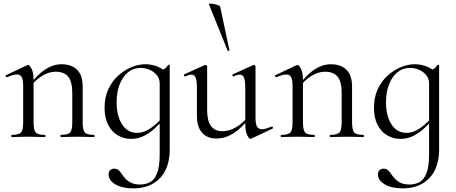

<svg xmlns="http://www.w3.org/2000/svg" viewBox="-20 -751 2499 1052"><path d="M314 0Q311 0 311 -6Q311 -12 314 -12Q353 -12 364.5 -25.5Q376 -39 376 -81V-243Q376 -303 354 -330.5Q332 -358 284 -358Q248 -358 210 -335Q172 -312 145 -272L141 -284Q185 -343 228.5 -371Q272 -399 317 -399Q372 -399 402.5 -368.5Q433 -338 433 -277V-81Q433 -39 444.5 -25.5Q456 -12 495 -12Q498 -12 498 -6Q498 0 495 0Q478 0 454.5 -1Q431 -2 405 -2Q379 -2 355 -1Q331 0 314 0ZM45 0Q42 0 42 -6Q42 -12 45 -12Q84 -12 95.5 -25.5Q107 -39 107 -81V-279Q107 -312 99.5 -327.5Q92 -343 72 -343Q62 -343 48.5 -339Q35 -335 18 -328Q14 -327 11.5 -332Q9 -337 13 -339L129 -394Q132 -395 135 -395Q142 -395 153 -374Q164 -353 164 -313V-81Q164 -39 175.5 -25.5Q187 -12 226 -12Q229 -12 229 -6Q229 0 226 0Q209 0 185.5 -1Q162 -2 136 -2Q110 -2 86 -1Q62 0 45 0Z M711 281Q649 281 612 259Q575 237 575 206Q575 187 585 180Q595 173 605 173Q621 173 630.5 182Q640 191 648.5 204Q657 217 669 229.5Q681 242 700 251Q719 260 749 260Q776 260 800.5 248Q825 236 840 200Q855 164 855 94V-361Q871 -368 881.5 -374Q892 -380 901 -395Q902 -397 906 -396Q910 -395 910 -392V70Q910 133 887 180.5Q864 228 819 254.5Q774 281 711 281ZM697 10Q659 10 625.5 -9.5Q592 -29 572.5 -67Q553 -105 553 -161Q553 -218 573.5 -262Q594 -306 627.5 -336.5Q661 -367 700 -383Q739 -399 776 -399Q812 -399 843.5 -386Q875 -373 895 -350L855 -294Q855 -320 839.5 -339Q824 -358 800.5 -368.5Q777 -379 751 -379Q711 -379 681.5 -355Q652 -331 635.5 -288.5Q619 -246 619 -190Q619 -116 649 -69.5Q679 -23 731 -23Q759 -23 784 -36Q809 -49 831 -68.5Q853 -88 871 -107L879 -100Q857 -75 830 -49.5Q803 -24 770 -7Q737 10 697 10Z M1165 8Q1116 8 1087.5 -23.5Q1059 -55 1059 -115V-268Q1059 -307 1052.5 -324.5Q1046 -342 1029 -342Q1015 -342 995 -332Q991 -331 988.5 -337Q986 -343 990 -344L1101 -394Q1103 -395 1105 -395Q1108 -395 1111.5 -392.5Q1115 -390 1115 -387V-148Q1115 -89 1136 -60.5Q1157 -32 1199 -32Q1237 -32 1275.5 -55Q1314 -78 1343 -117L1348 -106Q1302 -47 1257.5 -19.5Q1213 8 1165 8ZM1380 -387V-107Q1380 -73 1388 -58Q1396 -43 1415 -43Q1425 -43 1437.5 -46.5Q1450 -50 1468 -57Q1473 -59 1475 -53.5Q1477 -48 1473 -46L1356 9Q1354 10 1352 10Q1344 10 1334 -11.5Q1324 -33 1324 -73V-268Q1324 -307 1317.5 -324.5Q1311 -342 1294 -342Q1280 -342 1260 -332Q1256 -331 1254 -337Q1252 -343 1256 -344L1367 -394Q1369 -395 1370 -395Q1373 -395 1376.5 -392.5Q1380 -390 1380 -387ZM1125 -727Q1124 -731 1132.5 -731Q1141 -731 1153.5 -728.5Q1166 -726 1175.5 -722.5Q1185 -719 1186 -716L1237 -476Q1238 -474 1233 -472.5Q1228 -471 1227 -474Z M1790 0Q1787 0 1787 -6Q1787 -12 1790 -12Q1829 -12 1840.5 -25.5Q1852 -39 1852 -81V-243Q1852 -303 1830 -330.5Q1808 -358 1760 -358Q1724 -358 1686 -335Q1648 -312 1621 -272L1617 -284Q1661 -343 1704.5 -371Q1748 -399 1793 -399Q1848 -399 1878.5 -368.5Q1909 -338 1909 -277V-81Q1909 -39 1920.5 -25.5Q1932 -12 1971 -12Q1974 -12 1974 -6Q1974 0 1971 0Q1954 0 1930.5 -1Q1907 -2 1881 -2Q1855 -2 1831 -1Q1807 0 1790 0ZM1521 0Q1518 0 1518 -6Q1518 -12 1521 -12Q1560 -12 1571.5 -25.5Q1583 -39 1583 -81V-279Q1583 -312 1575.5 -327.5Q1568 -343 1548 -343Q1538 -343 1524.5 -339Q1511 -335 1494 -328Q1490 -327 1487.5 -332Q1485 -337 1489 -339L1605 -394Q1608 -395 1611 -395Q1618 -395 1629 -374Q1640 -353 1640 -313V-81Q1640 -39 1651.5 -25.5Q1663 -12 1702 -12Q1705 -12 1705 -6Q1705 0 1702 0Q1685 0 1661.5 -1Q1638 -2 1612 -2Q1586 -2 1562 -1Q1538 0 1521 0Z M2187 281Q2125 281 2088 259Q2051 237 2051 206Q2051 187 2061 180Q2071 173 2081 173Q2097 173 2106.5 182Q2116 191 2124.5 204Q2133 217 2145 229.5Q2157 242 2176 251Q2195 260 2225 260Q2252 260 2276.5 248Q2301 236 2316 200Q2331 164 2331 94V-361Q2347 -368 2357.5 -374Q2368 -380 2377 -395Q2378 -397 2382 -396Q2386 -395 2386 -392V70Q2386 133 2363 180.5Q2340 228 2295 254.5Q2250 281 2187 281ZM2173 10Q2135 10 2101.5 -9.5Q2068 -29 2048.5 -67Q2029 -105 2029 -161Q2029 -218 2049.5 -262Q2070 -306 2103.5 -336.5Q2137 -367 2176 -383Q2215 -399 2252 -399Q2288 -399 2319.5 -386Q2351 -373 2371 -350L2331 -294Q2331 -320 2315.5 -339Q2300 -358 2276.5 -368.5Q2253 -379 2227 -379Q2187 -379 2157.5 -355Q2128 -331 2111.5 -288.5Q2095 -246 2095 -190Q2095 -116 2125 -69.5Q2155 -23 2207 -23Q2235 -23 2260 -36Q2285 -49 2307 -68.5Q2329 -88 2347 -107L2355 -100Q2333 -75 2306 -49.5Q2279 -24 2246 -7Q2213 10 2173 10Z"/></svg>

Font: Cormorant Infant Light
Style: Regular
Weight: 400
Version: Version 4.001